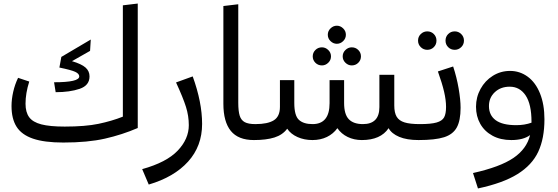

<svg xmlns="http://www.w3.org/2000/svg" viewBox="-20 -790 3146 1083"><path d="M757 -770V-68Q669 -30 572 -8Q475 14 337 14Q230 14 166 -8Q102 -30 73.5 -75Q45 -120 45 -192Q45 -230 54.5 -272Q64 -314 82 -351L145 -330Q124 -264 124 -205Q124 -157 144.5 -129Q165 -101 213 -88.5Q261 -76 345 -76Q461 -76 535.5 -91.5Q610 -107 673 -132V-760ZM427 -359Q427 -374 405 -384.5Q383 -395 315 -409L326 -469L492 -567L488 -503L386 -445Q440 -429 462.5 -409Q485 -389 485 -359Q485 -308 429.5 -289Q374 -270 294 -270L285 -326Q427 -326 427 -359Z M782 164Q919 126 982 60Q1045 -6 1045 -84Q1045 -136 1029 -187Q1013 -238 973 -325L1067 -359Q1120 -213 1120 -91Q1120 34 1041 121.5Q962 209 819 251Z M1240 -756 1324 -766V-211Q1324 -163 1332 -137.5Q1340 -112 1360.5 -101Q1381 -90 1420 -90L1432 -45L1412 0Q1324 0 1282 -51.5Q1240 -103 1240 -205Z M2361 -47 2341 0Q2275 0 2232 -18Q2189 -36 2172 -67Q2127 0 2021 0Q1977 0 1941 -17.5Q1905 -35 1883 -67Q1860 -35 1824 -17.5Q1788 0 1742 0Q1696 0 1658 -17Q1620 -34 1600 -64Q1574 -29 1528 -14.5Q1482 0 1412 0L1392 -46L1421 -90Q1490 -90 1524.5 -111.5Q1559 -133 1559 -187V-338H1640V-209Q1640 -138 1666 -114Q1692 -90 1743 -90Q1839 -90 1839 -208V-338H1921V-209Q1921 -145 1947.5 -117.5Q1974 -90 2027 -90Q2120 -90 2120 -186V-368H2204V-195Q2204 -154 2217.5 -131.5Q2231 -109 2262 -99.5Q2293 -90 2349 -90ZM1829 -594Q1829 -615 1844.5 -630Q1860 -645 1880 -645Q1900 -645 1915.5 -630Q1931 -615 1931 -594Q1931 -573 1915.5 -558Q1900 -543 1880 -543Q1860 -543 1844.5 -558Q1829 -573 1829 -594ZM1744 -472Q1744 -493 1759 -508Q1774 -523 1796 -523Q1816 -523 1831.5 -508Q1847 -493 1847 -472Q1847 -451 1831.5 -436Q1816 -421 1796 -421Q1774 -421 1759 -436Q1744 -451 1744 -472ZM1913 -472Q1913 -493 1928.5 -508Q1944 -523 1964 -523Q1986 -523 2001 -508Q2016 -493 2016 -472Q2016 -451 2001 -436Q1986 -421 1964 -421Q1944 -421 1928.5 -436Q1913 -451 1913 -472Z M2496 -187Q2496 -225 2485 -272.5Q2474 -320 2450 -387L2536 -415Q2556 -355 2567 -291Q2578 -227 2578 -182Q2578 -110 2556.5 -71Q2535 -32 2485 -16Q2435 0 2341 0L2321 -45L2349 -90Q2411 -90 2442.5 -99Q2474 -108 2485 -128Q2496 -148 2496 -187ZM2338 -561Q2338 -583 2353.5 -598Q2369 -613 2390 -613Q2412 -613 2427 -598Q2442 -583 2442 -561Q2442 -539 2427 -524Q2412 -509 2390 -509Q2369 -509 2353.5 -524Q2338 -539 2338 -561ZM2493 -561Q2493 -583 2508 -598Q2523 -613 2545 -613Q2566 -613 2581.5 -598Q2597 -583 2597 -561Q2597 -539 2581.5 -524Q2566 -509 2545 -509Q2523 -509 2508 -524Q2493 -539 2493 -561Z M3051 -117Q3051 -9 3016 66Q2981 141 2899 192Q2817 243 2676 273L2648 186Q2801 152 2876 101Q2951 50 2970 -28Q2932 0 2864 0Q2803 0 2758 -24.5Q2713 -49 2689 -91.5Q2665 -134 2665 -188Q2665 -242 2690.5 -288.5Q2716 -335 2760 -362.5Q2804 -390 2857 -390Q2912 -390 2956.5 -357.5Q3001 -325 3026 -263Q3051 -201 3051 -117ZM2978 -98V-103Q2978 -202 2945 -251.5Q2912 -301 2855 -301Q2804 -301 2771 -270Q2738 -239 2738 -192Q2738 -140 2776 -112Q2814 -84 2892 -84Q2939 -84 2978 -98Z"/></svg>

Font: FiraGO
Style: Regular
Weight: 400
Designer: bBox Type
Foundry: bBox Type GmbH
Version: Version 1.001;April 20, 2020;FontCreator 12.0.0.2555 64-bit